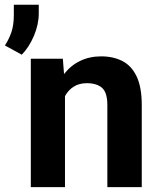

<svg xmlns="http://www.w3.org/2000/svg" viewBox="-75 -770 655 790"><path d="M282.2 -427.7Q250.5 -427.7 228 -413.3Q205.6 -398.9 192.4 -374.5V0H51.8V-528.3H183.6L188.5 -465.3Q215.8 -500.5 254.6 -519.3Q293.5 -538.1 341.3 -538.1Q391.1 -538.1 428.7 -518.8Q466.3 -499.5 487.3 -455.3Q508.3 -411.1 508.3 -336.9V0H366.7V-337.4Q366.7 -389.6 344.7 -408.7Q322.8 -427.7 282.2 -427.7ZM84.5 -750.5V-715.3Q84.5 -669.4 64.5 -622.3Q44.4 -575.2 14.6 -544.9L-54.7 -583Q-37.6 -609.4 -27.8 -638.4Q-18.1 -667.5 -18.1 -708.5V-750.5Z"/></svg>

Font: Vazirmatn FD
Style: Bold
Weight: 700
Designer: Saber Rastikerdar
Foundry: Saber Rastikerdar
Version: Version 33.001